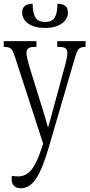

<svg xmlns="http://www.w3.org/2000/svg" viewBox="-20 -755 478 1023"><path d="M220 -606Q164 -606 131 -629Q98 -652 98 -688Q98 -735 154 -735Q154 -688 168 -663Q182 -638 220 -638Q259 -638 272.5 -663Q286 -688 286 -735Q342 -735 342 -688Q342 -653 309 -629.5Q276 -606 220 -606ZM92 248Q42 248 42 198Q42 191 43 182Q51 183 59 184Q67 185 76 185Q116 185 144.5 153Q173 121 199 43L210 11L59 -454Q49 -485 39 -495Q29 -505 4 -505H0V-536H174V-505H164Q139 -505 130 -496.5Q121 -488 121 -475Q121 -461 126 -441Q131 -421 137 -399L194 -215Q207 -174 217 -141Q227 -108 236 -75Q245 -107 253.5 -136.5Q262 -166 271 -202L326 -404Q331 -422 335 -440.5Q339 -459 339 -474Q339 -489 329.5 -497Q320 -505 296 -505H285V-536H436V-505H434Q409 -505 399 -493Q389 -481 378 -443L244 16Q209 140 174 194Q139 248 92 248Z"/></svg>

Font: Noto Serif ExtraCondensed Light
Style: Regular
Weight: 300
Width: 2
Designer: Monotype Design Team
Foundry: Monotype Imaging Inc.
Version: Version 2.014; ttfautohint (v1.8.4.7-5d5b)